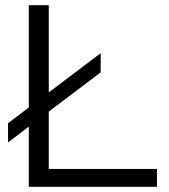

<svg xmlns="http://www.w3.org/2000/svg" viewBox="-20 -720 653 740"><path d="M91 0V-232L11 -171V-245L91 -306V-700H168V-364L368 -515V-441L168 -290V-69H585V0Z"/></svg>

Font: Red Hat Display
Style: Regular
Weight: 400
Designer: Pentagram / MCKL
Foundry: Pentagram / MCKL
Version: Version 1.003; Red Hat Display